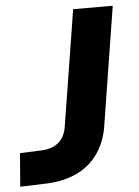

<svg xmlns="http://www.w3.org/2000/svg" viewBox="-74 -746 575 797"><g transform="rotate(-5 213.5 -347.5)"><path d="M-22 10 -11 -129 86 -133Q113 -135 134 -146Q155 -157 167.5 -176.5Q180 -196 184 -224L261 -705H426L347 -209Q337 -146 304 -98Q271 -50 218 -24Q165 2 94 6Z"/></g></svg>

Font: Nunito Sans 6pt ExtraBold
Style: Italic
Weight: 800
Italic angle: -9°
Version: Version 3.101;gftools[0.9.27]